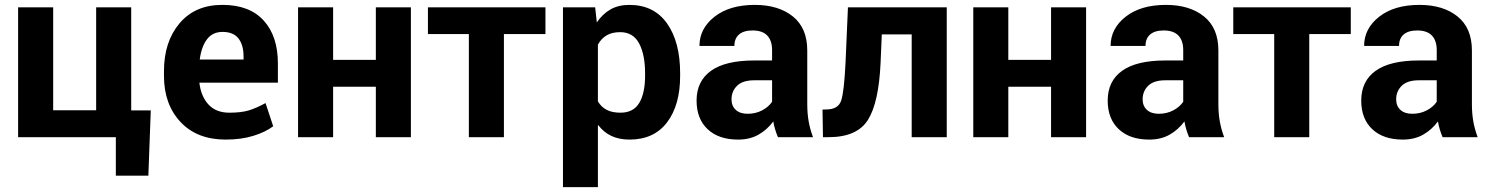

<svg xmlns="http://www.w3.org/2000/svg" viewBox="-20 -558 6061 781"><path d="M53.7 -528.3H196.3V-109.4H371.1V-528.3H513.7V-108.9H593.3L583.5 156.7H451.2V0H53.7Z M897.9 9.8Q781.2 9.8 714.1 -62Q647 -133.8 647 -249V-268.6Q647 -388.7 710.7 -463.6Q774.4 -538.6 885.3 -538.1Q994.6 -538.1 1052.5 -474.6Q1110.4 -411.1 1110.4 -299.3V-221.7H791Q797.4 -166 828.1 -132.8Q858.9 -99.6 913.1 -99.6Q961.4 -99.6 991.9 -108.9Q1022.5 -118.2 1060.1 -138.7L1091.3 -44.4Q1059.6 -20.5 1010.3 -5.4Q960.9 9.8 897.9 9.8ZM885.3 -428.2Q844.7 -428.2 822 -398.2Q799.3 -368.2 792.5 -315.9H970.7V-328.6Q970.7 -375 950 -401.6Q929.2 -428.2 885.3 -428.2Z M1651.4 0H1508.8V-205.1H1335V0H1192.4V-528.3H1335V-314.5H1508.8V-528.3H1651.4Z M2198.7 -419.4H2029.8V0H1887.2V-419.4H1720.7V-528.3H2198.7Z M2746.6 -249.5Q2746.6 -130.4 2693.4 -60.3Q2640.1 9.8 2541 9.8Q2498.5 9.8 2467.3 -4.9Q2436 -19.5 2413.6 -48.8L2412.1 -48.3V203.1H2270V-528.3H2400.9L2407.7 -466.8Q2431.6 -502 2463.9 -520Q2496.1 -538.1 2540 -538.1Q2640.1 -538.1 2693.4 -462.6Q2746.6 -387.2 2746.6 -259.8ZM2604 -259.8Q2604 -335.9 2579.6 -381.6Q2555.2 -427.2 2502.9 -427.2Q2469.7 -427.2 2447.8 -414.3Q2425.8 -401.4 2412.1 -376.5V-145.5Q2425.8 -122.6 2448 -111.1Q2470.2 -99.6 2503.9 -99.6Q2556.6 -99.6 2580.3 -139.4Q2604 -179.2 2604 -249.5Z M3144.5 0Q3138.2 -14.6 3133.3 -30.8Q3128.4 -46.9 3125.5 -64Q3100.6 -30.3 3065.4 -10.3Q3030.3 9.8 2982.4 9.8Q2903.3 9.8 2858.4 -32.5Q2813.5 -74.7 2813.5 -148.9Q2813.5 -228 2872.1 -270Q2930.7 -312 3047.9 -312H3120.6V-354Q3120.6 -393.1 3100.8 -413.6Q3081.1 -434.1 3041 -434.1Q3004.9 -434.1 2986.1 -417.7Q2967.3 -401.4 2967.3 -371.1H2825.2Q2825.2 -441.9 2886.5 -490Q2947.8 -538.1 3050.3 -538.1Q3147 -538.1 3205.3 -491Q3263.7 -443.8 3263.7 -353V-134.8Q3263.7 -96.7 3269.3 -64.7Q3274.9 -32.7 3287.1 0ZM3021 -95.2Q3053.7 -95.2 3079.8 -108.9Q3106 -122.6 3120.6 -144V-231.4H3047.9Q3001 -231.4 2978.3 -209.2Q2955.6 -187 2955.6 -153.8Q2955.6 -127 2972.9 -111.1Q2990.2 -95.2 3021 -95.2Z M3831.1 -528.3V0H3688.5V-418H3566.9L3562 -303.2Q3554.7 -140.6 3510.5 -70.3Q3466.3 0 3350.1 0H3327.6L3325.7 -112.3L3340.8 -112.8Q3389.6 -112.8 3401.6 -148.7Q3413.6 -184.6 3419.4 -303.2L3429.2 -528.3Z M4397.9 0H4255.4V-205.1H4081.5V0H3939V-528.3H4081.5V-314.5H4255.4V-528.3H4397.9Z M4816.9 0Q4810.5 -14.6 4805.7 -30.8Q4800.8 -46.9 4797.9 -64Q4772.9 -30.3 4737.8 -10.3Q4702.6 9.8 4654.8 9.8Q4575.7 9.8 4530.8 -32.5Q4485.8 -74.7 4485.8 -148.9Q4485.8 -228 4544.4 -270Q4603 -312 4720.2 -312H4793V-354Q4793 -393.1 4773.2 -413.6Q4753.4 -434.1 4713.4 -434.1Q4677.2 -434.1 4658.4 -417.7Q4639.6 -401.4 4639.6 -371.1H4497.6Q4497.6 -441.9 4558.8 -490Q4620.1 -538.1 4722.7 -538.1Q4819.3 -538.1 4877.7 -491Q4936 -443.8 4936 -353V-134.8Q4936 -96.7 4941.7 -64.7Q4947.3 -32.7 4959.5 0ZM4693.4 -95.2Q4726.1 -95.2 4752.2 -108.9Q4778.3 -122.6 4793 -144V-231.4H4720.2Q4673.3 -231.4 4650.6 -209.2Q4627.9 -187 4627.9 -153.8Q4627.9 -127 4645.3 -111.1Q4662.6 -95.2 4693.4 -95.2Z M5474.6 -419.4H5305.7V0H5163.1V-419.4H4996.6V-528.3H5474.6Z M5848.1 0Q5841.8 -14.6 5836.9 -30.8Q5832 -46.9 5829.1 -64Q5804.2 -30.3 5769 -10.3Q5733.9 9.8 5686 9.8Q5606.9 9.8 5562 -32.5Q5517.1 -74.7 5517.1 -148.9Q5517.1 -228 5575.7 -270Q5634.3 -312 5751.5 -312H5824.2V-354Q5824.2 -393.1 5804.4 -413.6Q5784.7 -434.1 5744.6 -434.1Q5708.5 -434.1 5689.7 -417.7Q5670.9 -401.4 5670.9 -371.1H5528.8Q5528.8 -441.9 5590.1 -490Q5651.4 -538.1 5753.9 -538.1Q5850.6 -538.1 5908.9 -491Q5967.3 -443.8 5967.3 -353V-134.8Q5967.3 -96.7 5972.9 -64.7Q5978.5 -32.7 5990.7 0ZM5724.6 -95.2Q5757.3 -95.2 5783.4 -108.9Q5809.6 -122.6 5824.2 -144V-231.4H5751.5Q5704.6 -231.4 5681.9 -209.2Q5659.2 -187 5659.2 -153.8Q5659.2 -127 5676.5 -111.1Q5693.8 -95.2 5724.6 -95.2Z"/></svg>

Font: Roboto Web
Style: Bold
Weight: 700
Designer: Google
Version: Version 1.200310; 2013